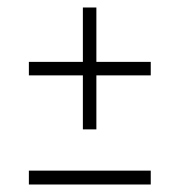

<svg xmlns="http://www.w3.org/2000/svg" viewBox="-20 -549 478 512"><path d="M201 -204V-348H57V-384H201V-529H237V-384H382V-348H237V-204ZM57 -57V-94H382V-57Z"/></svg>

Font: Saira Ultra Condensed ExLight
Style: Regular
Weight: 200
Width: 1
Designer: Hector Gatti with collaboration of the Omnibus-Type team
Foundry: Omnibus-Type
Version: Version 1.001; ttfautohint (v1.8)